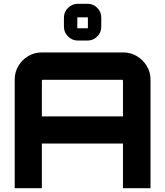

<svg xmlns="http://www.w3.org/2000/svg" viewBox="-20 -998 876 1018"><path d="M58 0V-576Q58 -616 77.5 -648.5Q97 -681 129.5 -700.5Q162 -720 202 -720H633Q673 -720 705.5 -700.5Q738 -681 758 -648.5Q778 -616 778 -576V0H632V-237H202V0H58ZM202 -381H632V-569Q632 -572 630.5 -573.5Q629 -575 626 -575H208Q205 -575 203.5 -573.5Q202 -572 202 -569V-381ZM393 -783Q363 -783 341 -804.5Q319 -826 319 -856V-905Q319 -935 341 -956.5Q363 -978 393 -978H444Q474 -978 495.5 -956.5Q517 -935 517 -905V-856Q517 -826 495.5 -804.5Q474 -783 444 -783ZM392 -848H444Q445 -848 445.5 -848.5Q446 -849 446 -849V-904Q446 -905 445.5 -905.5Q445 -906 444 -906H392Q391 -906 390.5 -905.5Q390 -905 390 -904V-849Q390 -849 390.5 -848.5Q391 -848 392 -848Z"/></svg>

Font: Orbitron ExtraBold
Style: Regular
Weight: 800
Designer: Matt McInerney
Foundry: The League of Moveable Type
Version: Version 2.001